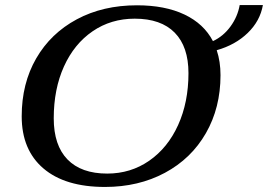

<svg xmlns="http://www.w3.org/2000/svg" viewBox="-20 -731 1062 761"><path d="M839 -532Q854 -487 854 -433Q854 -304 796 -203Q738 -102 633.5 -46Q529 10 396 10Q238 10 152 -63.5Q66 -137 66 -270Q66 -400 123.5 -499.5Q181 -599 284.5 -654.5Q388 -710 523 -710Q634 -710 711 -673.5Q788 -637 824 -568Q865 -587 893.5 -626Q922 -665 930 -711H1022Q1011 -648 962 -600.5Q913 -553 839 -532ZM727 -441Q727 -546 672.5 -601.5Q618 -657 514 -657Q420 -657 347 -607Q274 -557 233.5 -467.5Q193 -378 193 -262Q193 -155 247.5 -99Q302 -43 405 -43Q498 -43 571.5 -94Q645 -145 686 -235.5Q727 -326 727 -441Z"/></svg>

Font: Fahkwang Medium
Style: Italic
Weight: 500
Italic angle: -10°
Version: Version 1.000; ttfautohint (v1.6)